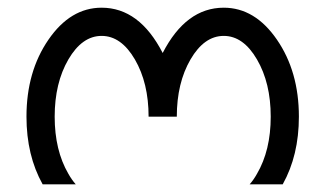

<svg xmlns="http://www.w3.org/2000/svg" viewBox="-20 -479 846 499"><path d="M714.8 0H628.9Q639.2 -11.7 647.9 -27.3Q683.6 -88.4 683.6 -175.8Q683.6 -263.2 647.9 -324.5Q612.3 -385.7 561.5 -385.7Q510.7 -385.7 475.1 -324.5Q439.5 -263.2 439.5 -175.8H366.2Q366.2 -263.2 330.6 -324.5Q294.9 -385.7 244.1 -385.7Q193.4 -385.7 157.7 -324.5Q122.1 -263.2 122.1 -175.8Q122.1 -88.4 157.7 -27.3Q166.5 -11.7 176.8 0H90.8Q48.8 -75.2 48.8 -175.8Q48.8 -293 106 -376Q163.1 -459 244.1 -459Q342.3 -459 402.8 -341.3Q463.4 -459 561.5 -459Q642.6 -459 699.7 -376Q756.8 -293 756.8 -175.8Q756.8 -75.2 714.8 0Z"/></svg>

Font: Catrinity
Style: Regular
Weight: 400
Designer: Alexander Lange
Foundry: High-Logic / Made with FontCreator
Version: Version 2.090;May 20, 2024;FontCreator 15.0.0.2974 64-bit